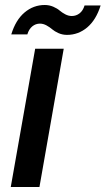

<svg xmlns="http://www.w3.org/2000/svg" viewBox="-20 -745 421 765"><path d="M22.9 0 120.1 -550.8H233.9L137.2 0ZM24.9 -607.9Q42.5 -665.5 77.9 -695.3Q113.3 -725.1 158.2 -725.1Q176.3 -725.1 192.1 -718.3Q208 -711.4 217.5 -703.1Q227.1 -694.8 240 -688Q252.9 -681.2 266.1 -681.2Q283.2 -681.2 296.9 -691.7Q310.5 -702.1 316.9 -723.1H380.9Q362.8 -665.5 327.4 -635.7Q292 -606 247.1 -606Q229 -606 213.1 -613Q197.3 -620.1 187.7 -628.4Q178.2 -636.7 165.3 -643.8Q152.3 -650.9 139.2 -650.9Q122.1 -650.9 108.6 -639.9Q95.2 -628.9 88.9 -607.9Z"/></svg>

Font: Poppins Medium
Style: Italic
Weight: 500
Italic angle: -10°
Designer: Ninad Kale (Devanagari), Jonny Pinhorn (Latin)
Foundry: Indian Type Foundry
Version: Version 3.200;PS 1.000;hotconv 16.6.54;makeotf.lib2.5.65590